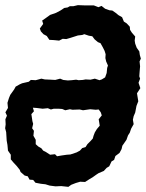

<svg xmlns="http://www.w3.org/2000/svg" viewBox="-23 -705 569 747"><path d="M243 22 215 19 193 20 170 17 154 12 136 10 115 6 106 -5 92 -6 85 -19 73 -22 57 -36 54 -44 43 -58 30 -72 19 -85V-103L8 -119L6 -141L3 -158L2 -175L1 -191L-3 -206L-1 -221L-2 -241L4 -255L-2 -268L8 -285L6 -305L12 -324L17 -336L32 -357L38 -368L54 -377L63 -381L89 -387L97 -394L116 -393L138 -399L151 -396L174 -395L192 -394L211 -399L223 -394L241 -392L256 -393L273 -395L283 -393L299 -394L310 -396L329 -395L346 -399L364 -393L373 -396L386 -404L392 -421L394 -441L397 -450L390 -466L387 -479L388 -494L384 -507L377 -521L368 -537L358 -541L345 -552L336 -564L323 -566L305 -572L297 -569L280 -567L252 -558L235 -553L221 -554L207 -547L187 -549L169 -550L159 -565L146 -572L136 -583L132 -594L145 -612L141 -625L154 -634L172 -647L195 -655L212 -664L227 -674L240 -676L249 -681H263L280 -685L307 -684H317H342L360 -677L372 -682L386 -671L403 -665L414 -664L427 -655L438 -646L452 -638L459 -621L470 -614L482 -601L483 -589L490 -578L503 -563L501 -547L503 -535L509 -519L519 -505L521 -491L525 -477L520 -466L522 -447L520 -423L519 -408L522 -399L516 -383L523 -362L510 -342L515 -311L508 -293L503 -267L497 -253L494 -239L497 -222L487 -204L482 -189L475 -178L469 -161L453 -138L450 -125L442 -110L426 -98L421 -83L411 -77L402 -58L392 -52L381 -40L360 -31L351 -25L337 -15L325 -8L308 3L289 2L272 7L254 14ZM199 -97 216 -100 237 -103 251 -104 275 -112 288 -119 297 -129 310 -133 317 -144 329 -156 338 -166 341 -177 346 -190 354 -203 365 -216 363 -229 361 -241 373 -256 369 -268 361 -279 349 -278 328 -280 314 -278 300 -276 287 -279 259 -278 249 -280 231 -276 219 -281 205 -282H186L175 -279L163 -284L143 -282L135 -283L119 -285L105 -286L109 -272L99 -261L101 -248L103 -234L106 -223L102 -206L109 -196L107 -177L116 -161V-144L126 -135L138 -128L145 -119L155 -114L172 -103L191 -105Z"/></svg>

Font: Winky Rough
Style: Bold Italic
Weight: 700
Italic angle: -8.97852°
Designer: Simon Atzbach
Foundry: typofactur
Version: Version 1.206; ttfautohint (v1.8.4.7-5d5b)